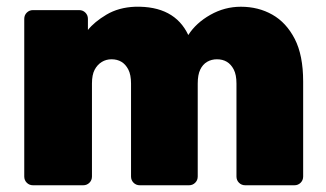

<svg xmlns="http://www.w3.org/2000/svg" viewBox="-20 -550 967 570"><path d="M78 0Q67 0 59.5 -7.5Q52 -15 52 -26V-494Q52 -505 59.5 -512.5Q67 -520 78 -520H215Q226 -520 233.5 -512.5Q241 -505 241 -494V-461Q260 -485 296 -506.5Q332 -528 381 -530Q498 -533 539 -446Q562 -482 604.5 -506Q647 -530 695 -530Q747 -530 788.5 -506.5Q830 -483 855 -434.5Q880 -386 880 -308V-26Q880 -15 872.5 -7.5Q865 0 854 0H708Q697 0 689.5 -7.5Q682 -15 682 -26V-302Q682 -328 674 -343.5Q666 -359 653.5 -366.5Q641 -374 624 -374Q608 -374 595 -366.5Q582 -359 574.5 -343.5Q567 -328 567 -302V-26Q567 -15 559.5 -7.5Q552 0 541 0H395Q384 0 376.5 -7.5Q369 -15 369 -26V-302Q369 -328 361 -343.5Q353 -359 340.5 -366.5Q328 -374 311 -374Q295 -374 282 -366Q269 -358 261 -343Q253 -328 253 -302V-26Q253 -15 245.5 -7.5Q238 0 227 0Z"/></svg>

Font: Rubik ExtraBold
Style: Regular
Weight: 800
Designer: Hubert and Fischer
Foundry: Hubert and Fischer
Version: Version 2.300;gftools[0.9.30]